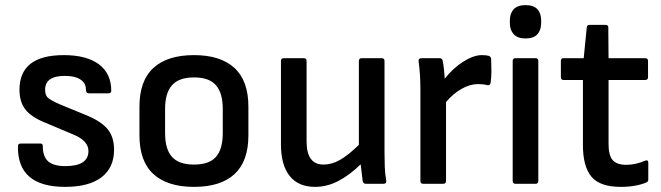

<svg xmlns="http://www.w3.org/2000/svg" viewBox="-20 -717 2579 749"><path d="M234 12Q47 12 50 -147Q50 -157 61 -157H138Q147 -157 147 -147Q147 -106 168 -87.5Q189 -69 235 -69Q325 -69 325 -128Q325 -167 269 -191L155 -239Q101 -261 78.5 -290.5Q56 -320 56 -367Q56 -502 229 -502Q318 -502 366 -466Q414 -430 414 -363Q414 -353 403 -353H326Q315 -353 315 -369Q315 -393 293.5 -407Q272 -421 233 -421Q156 -421 156 -367Q156 -346 166.5 -336Q177 -326 211 -311L325 -264Q378 -241 401.5 -211Q425 -181 425 -133Q425 -63 376 -25.5Q327 12 234 12Z M737 12Q633 12 578.5 -38Q524 -88 524 -189V-301Q524 -402 578.5 -452Q633 -502 737 -502Q840 -502 894.5 -452Q949 -402 949 -301V-189Q949 -88 895 -38Q841 12 737 12ZM737 -75Q796 -75 822.5 -105Q849 -135 849 -198V-292Q849 -354 822.5 -384.5Q796 -415 737 -415Q678 -415 651 -384.5Q624 -354 624 -292V-198Q624 -135 651 -105Q678 -75 737 -75Z M1209 12Q1144 12 1110 -30.5Q1076 -73 1076 -154V-479Q1076 -490 1087 -490H1165Q1176 -490 1176 -479V-165Q1176 -75 1242 -75Q1274 -75 1306 -93Q1338 -111 1380 -152V-479Q1380 -490 1391 -490H1469Q1480 -490 1480 -479V-123Q1480 -95 1481 -66.5Q1482 -38 1487 -11Q1488 0 1475 0H1408Q1397 0 1395 -10Q1393 -26 1391 -42.5Q1389 -59 1387 -76Q1344 -34 1300 -11Q1256 12 1209 12Z M1631 0Q1620 0 1620 -11V-369Q1620 -427 1613 -478Q1612 -490 1624 -490H1695Q1705 -490 1707 -480Q1710 -465 1712 -446Q1714 -427 1715 -410Q1746 -450 1786.5 -476Q1827 -502 1860 -502Q1877 -502 1887 -499Q1895 -496 1896 -487Q1897 -465 1897 -440.5Q1897 -416 1894 -394Q1892 -382 1880 -385Q1865 -389 1845 -389Q1813 -389 1780 -370Q1747 -351 1720 -319V-11Q1720 0 1709 0Z M1991 0Q1980 0 1980 -11V-479Q1980 -490 1991 -490H2069Q2080 -490 2080 -479V-11Q2080 0 2069 0ZM2030 -567Q1999 -567 1984 -583.5Q1969 -600 1969 -626V-638Q1969 -665 1984 -681Q1999 -697 2030 -697Q2062 -697 2076.5 -681Q2091 -665 2091 -638V-626Q2091 -600 2076.5 -583.5Q2062 -567 2030 -567Z M2402 12Q2320 12 2287 -28Q2254 -68 2254 -151V-405H2178Q2168 -405 2168 -416V-479Q2168 -490 2178 -490H2257L2269 -610Q2270 -620 2281 -620H2342Q2353 -620 2353 -610L2354 -490H2497Q2508 -490 2508 -479V-416Q2508 -405 2497 -405H2354V-155Q2354 -111 2370 -92.5Q2386 -74 2423 -74Q2442 -74 2461.5 -78.5Q2481 -83 2496 -90Q2509 -95 2509 -82V-17Q2509 -8 2501 -5Q2482 3 2457 7.5Q2432 12 2402 12Z"/></svg>

Font: Sofia Sans SemiBold
Style: Regular
Weight: 600
Designer: Botio Nikoltchev, Ani Petrova
Foundry: lettersoup
Version: Version 4.101; ttfautohint (v1.8.4.7-5d5b)